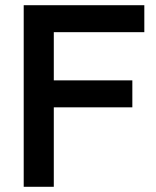

<svg xmlns="http://www.w3.org/2000/svg" viewBox="-20 -717 600 737"><path d="M71 0V-697H534V-593.5H186.5V-408.5H488V-305H186.5V0Z"/></svg>

Font: HK Grotesk SemiBold
Style: Regular
Weight: 600
Designer: Alfredo Marco Pradil
Foundry: Hanken Design Co.
Version: Version 3.001;FEAKit 1.0